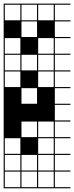

<svg xmlns="http://www.w3.org/2000/svg" viewBox="-20 -747 404 1046"><path d="M363.6 278.8H0V187.9H6.1V272.7H90.9V187.9H97V272.7H181.8V187.9H187.9V272.7H272.7V187.9H0V-727.3H363.6V-721.2H278.8V-636.4H363.6V-630.3H278.8V-545.5H363.6V-539.4H278.8V-454.5H363.6V-448.5H278.8V-363.6H363.6V-357.6H278.8V-272.7H363.6V-266.7H278.8V-181.8H363.6V-175.8H278.8V-90.9H363.6V-84.8H278.8V0H363.6V6.1H278.8V90.9H363.6V97H278.8V181.8H363.6V187.9H278.8V272.7H363.6ZM97 -636.4H181.8V-721.2H97ZM187.9 -636.4H272.7V-721.2H187.9ZM6.1 -636.4H90.9V-721.2H6.1ZM187.9 -545.5H272.7V-630.3H187.9ZM6.1 -545.5H90.9V-630.3H6.1ZM97 -545.5H181.8V-630.3H97ZM187.9 -454.5H272.7V-539.4H187.9ZM6.1 -454.5H90.9V-539.4H6.1ZM97 -454.5H181.8V-539.4H97ZM187.9 -363.6H272.7V-448.5H187.9ZM6.1 -363.6H90.9V-448.5H6.1ZM97 -363.6H181.8V-448.5H97ZM6.1 -272.7H90.9V-357.6H6.1ZM187.9 -272.7H272.7V-357.6H187.9ZM97 -181.8H181.8V-266.7H97ZM97 0H181.8V-84.8H97ZM187.9 0H272.7V-84.8H187.9ZM187.9 90.9H272.7V6.1H187.9ZM6.1 90.9H90.9V6.1H6.1ZM97 181.8H181.8V97H97ZM6.1 181.8H90.9V97H6.1ZM272.7 97H187.9V181.8H272.7ZM0 -636.4H90.9V-545.5H0ZM90.9 -545.5H181.8V-454.5H90.9ZM181.8 -636.4H272.7V-545.5H181.8Z"/></svg>

Font: Micro 5 Charted
Style: Regular
Weight: 400
Designer: Sarah Cadigan-Fried
Version: Version 1.000; ttfautohint (v1.8.4.7-5d5b)